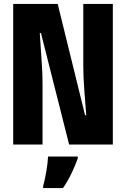

<svg xmlns="http://www.w3.org/2000/svg" viewBox="-20 -734 640 975"><path d="M47 0H196V-311Q196 -361 192 -415Q188 -469 182 -566H188L331 0H553V-714H403V-397Q403 -344 408 -279Q413 -214 418 -149H412L273 -714H47ZM199 221H300Q325 184 343 146.5Q361 109 375 70V61H224Q223 91 215 137.5Q207 184 199 211Z"/></svg>

Font: Noto Sans Mono Extra
Style: Regular
Weight: 800
Designer: Monotype Design Team
Foundry: Monotype Imaging Inc.
Version: Version 1.900